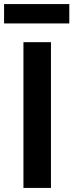

<svg xmlns="http://www.w3.org/2000/svg" viewBox="-26 -922 360 942"><path d="M224 0H89V-715H224ZM314 -807H-6V-902H314Z"/></svg>

Font: Wix Madefor Text
Style: Bold
Weight: 700
Designer: Dalton Maag Ltd
Foundry: Dalton Maag Ltd
Version: Version 3.100